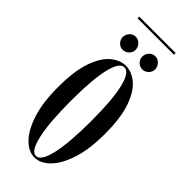

<svg xmlns="http://www.w3.org/2000/svg" viewBox="-235 -748 796 796"><g transform="rotate(45 163.0 -350.0)"><path d="M162.5 11Q128 11 96.5 -20.8Q65 -52.5 45.2 -114Q25.5 -175.5 25.5 -263.5Q25.5 -360 46 -417.8Q66.5 -475.5 98 -501Q129.5 -526.5 162.5 -526.5Q195.5 -526.5 227.2 -501Q259 -475.5 279.8 -417.8Q300.5 -360 300.5 -263.5Q300.5 -175.5 280.5 -114Q260.5 -52.5 229 -20.8Q197.5 11 162.5 11ZM162.5 2Q191 2 206.8 -66.8Q222.5 -135.5 222.5 -263.5Q222.5 -389 206.8 -453.2Q191 -517.5 162.5 -517.5Q134.5 -517.5 119 -453.2Q103.5 -389 103.5 -263.5Q103.5 -135.5 119 -66.8Q134.5 2 162.5 2ZM221 -563.5Q205 -563.5 194 -574.8Q183 -586 183 -600.5Q183 -617 194 -628.8Q205 -640.5 221 -640.5Q235.5 -640.5 247 -628.8Q258.5 -617 258.5 -600.5Q258.5 -586 247 -574.8Q235.5 -563.5 221 -563.5ZM105.5 -563.5Q90.5 -563.5 79.5 -574.8Q68.5 -586 68.5 -600.5Q68.5 -617 79.5 -628.8Q90.5 -640.5 105.5 -640.5Q121 -640.5 132.5 -628.8Q144 -617 144 -600.5Q144 -586 132.5 -574.8Q121 -563.5 105.5 -563.5ZM57 -699.5V-709.5H270.5V-699.5Z"/></g></svg>

Font: Imbue 100pt
Style: Regular
Weight: 400
Designer: Tyler Finck
Foundry: Etcetera Type Company
Version: Version 1.102; ttfautohint (v1.8.3)